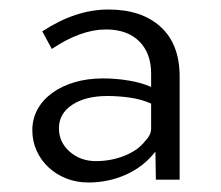

<svg xmlns="http://www.w3.org/2000/svg" viewBox="-20 -730 464 404"><path d="M166 -346Q141 -346 119.5 -354.5Q98 -363 82 -378Q66 -393 57 -413Q48 -433 48 -456Q48 -480 59 -500Q70 -520 90 -534.5Q110 -549 137 -557Q164 -565 197 -565Q224 -565 251 -560.5Q278 -556 298 -547V-575Q298 -618 273 -643Q248 -668 203 -668Q150 -668 89 -627L69 -664Q139 -710 208 -710Q278 -710 318 -673.5Q358 -637 358 -569V-352H308L307 -411Q282 -379 245 -362.5Q208 -346 166 -346ZM182 -391Q214 -391 242.5 -402.5Q271 -414 286 -434Q298 -446 298 -460V-512Q278 -521 254 -524.5Q230 -528 206 -528Q160 -528 132 -509.5Q104 -491 104 -460Q104 -431 126.5 -411Q149 -391 182 -391Z"/></svg>

Font: IngvarSans
Style: Regular
Weight: 400
Version: Version 1.000